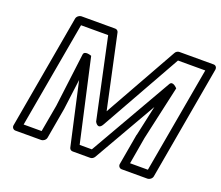

<svg xmlns="http://www.w3.org/2000/svg" viewBox="-124 -918 1295 1124"><g transform="rotate(20 523.5 -355.5)"><path d="M388 -686 495 -186C495 -186 517 -141 542 -186L823 -686H993L876 -25H765L794 -193L869 -529C869 -529 837 -566 822 -539L527 -25H451L336 -538C336 -538 290 -556 286 -528L244 -193L214 -25H102L219 -686ZM434 -720C432 -729 424 -736 414 -736H203C192 -736 176 -726 173 -711L48 0C46 11 54 25 69 25H230C241 25 257 15 260 0L294 -194V-195L318 -381L405 9C407 18 415 25 425 25H535C545 25 555 19 561 9L786 -383L745 -195L744 -194L710 0C708 11 716 25 731 25H892C903 25 919 15 922 0L1047 -711C1049 -722 1042 -736 1027 -736H814C804 -736 793 -730 788 -720L532 -264Z"/></g></svg>

Font: Asimov
Style: WidOuIt
Weight: 500
Designer: Google
Version: Version 2.000980; 2014